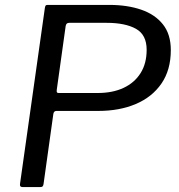

<svg xmlns="http://www.w3.org/2000/svg" viewBox="-20 -762 730 782"><path d="M210.2 -310.2Q204.5 -310.2 201.4 -307.2Q198.3 -304.1 197.3 -298.3L157.3 -12.1Q156 -4.8 153.1 -2.4Q150.3 0 142.7 0H72.2Q58.7 0 61.8 -15.1L162.7 -729.3Q163.9 -736.7 165.9 -739.4Q167.8 -742 173.9 -742H425.9Q498.2 -742 554.7 -722.7Q611.1 -703.4 643.4 -663Q675.7 -622.6 675.7 -558.2Q675.7 -477.2 637.7 -421.9Q599.7 -366.7 533.3 -338.5Q466.8 -310.2 380.5 -310.2ZM577.3 -559.3Q577.3 -620.4 533.7 -644.7Q490 -669 414.5 -669H262.1Q255.6 -669 252.2 -666Q248.8 -663.1 247.5 -656.4L211.2 -396.3Q210.2 -388.2 212 -385.7Q213.8 -383.2 219.3 -383.2H377.5Q438.6 -383.2 483.1 -404Q527.7 -424.8 552.5 -464.1Q577.3 -503.4 577.3 -559.3Z"/></svg>

Font: Libre Franklin Thin
Style: Italic
Weight: 100
Italic angle: -8°
Designer: Pablo Impallari, Rodrigo Fuenzalida, Nhung Nguyen
Foundry: Impallari Type
Version: Version 3.000